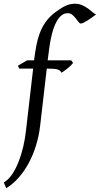

<svg xmlns="http://www.w3.org/2000/svg" viewBox="-69 -762 530 1019"><path d="M440.9 -685.1Q430.7 -677.7 418.9 -669.2Q407.2 -660.6 396 -653.6Q384.8 -646.5 375.2 -641.8Q365.7 -637.2 359.9 -637.2Q353.5 -637.2 347.2 -645.8Q340.8 -654.3 333 -664.6Q325.2 -674.8 314.9 -683.3Q304.7 -691.9 291 -691.9Q272.5 -691.9 258.3 -680.9Q244.1 -669.9 233.4 -651.6Q222.7 -633.3 214.8 -609.6Q207 -585.9 201.7 -560.5Q196.3 -535.2 192.9 -510.3Q189.5 -485.4 187 -464.8L184.1 -441.9H309.1L318.8 -428.2Q314 -421.4 305.7 -413.3Q297.4 -405.3 288.1 -397.9Q278.8 -390.6 270.3 -384.5Q261.7 -378.4 256.8 -376Q254.4 -382.8 249.3 -387Q244.1 -391.1 235.4 -393.6Q226.6 -396 213.4 -397Q200.2 -397.9 182.1 -397.9H179.2L144 -94.2Q137.7 -40.5 122.3 9.5Q106.9 59.6 83.7 102.8Q60.5 146 30.3 180.4Q0 214.8 -36.1 236.8L-48.8 206.1Q-24.4 192.4 -4.6 163.1Q15.1 133.8 30 95.7Q44.9 57.6 54.7 14.9Q64.5 -27.8 68.8 -67.9L106.9 -397.9H33.2L25.9 -413.1L75.2 -441.9H111.8Q116.7 -481 123.3 -517.1Q129.9 -553.2 141.8 -585.4Q153.8 -617.7 173.6 -645.8Q193.4 -673.8 224.1 -696.8Q237.3 -706.1 249.5 -714.4Q261.7 -722.7 274.4 -729Q287.1 -735.4 300.5 -738.8Q314 -742.2 329.1 -742.2Q350.6 -742.2 367.9 -734.1Q385.3 -726.1 398.9 -716.1Q412.6 -706.1 423.1 -696.8Q433.6 -687.5 440.9 -685.1Z"/></svg>

Font: Gentium Plus Cyr
Style: Italic
Weight: 400
Italic angle: -8°
Designer: J. Victor Gaultney, Annie Olsen, Iska Routamaa, Becca Hirsbrunner
Foundry: SIL International
Version: Version 5.000